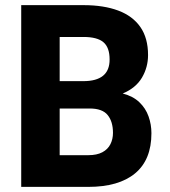

<svg xmlns="http://www.w3.org/2000/svg" viewBox="-20 -731 663 751"><path d="M460 -365.2Q500 -355 524.9 -331.3Q549.8 -307.6 561 -275.9Q572.3 -244.1 572.3 -210Q572.3 -106 508.5 -53Q444.8 0 325.2 0H63V-710.9H306.6Q385.7 -710.9 442.4 -689.7Q499 -668.5 529.1 -625.2Q559.1 -582 559.1 -515.6Q559.1 -467.8 535.2 -427.2Q511.2 -386.7 460 -365.2ZM306.6 -586.4H213.4V-413.6H305.7Q409.2 -413.6 408.7 -498.5Q408.7 -545.4 384.5 -565.9Q360.4 -586.4 306.6 -586.4ZM325.2 -124Q358.9 -124 380.4 -135.5Q401.9 -147 411.9 -167Q421.9 -187 421.9 -211.4Q421.9 -255.4 401.1 -281Q380.4 -306.6 330.6 -306.6H213.4V-124Z"/></svg>

Font: Robert Sans Black
Style: Regular
Weight: 900
Designer: Christian Robertson (extended by Adam Twardoch)
Foundry: Google
Version: Version 12.135;April 2, 2019;FontCreator 11.5.0.2425 64-bit;